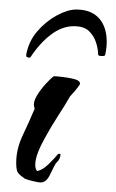

<svg xmlns="http://www.w3.org/2000/svg" viewBox="-20 -368 244 403"><path d="M140 -348Q171 -348 187.5 -330Q204 -312 204 -280Q204 -268 201 -254Q201 -251 197 -250.5Q193 -250 188 -251L186 -253Q186 -265 181.5 -279Q177 -293 166.5 -303Q156 -313 135 -313Q110 -313 86.5 -295Q63 -277 44 -248L42 -247Q34 -247 35 -253Q40 -281 58 -302Q76 -323 99 -335.5Q122 -348 140 -348ZM65 15Q61 15 48.5 12Q36 9 32 7Q22 0 18 -5Q14 -10 14 -26Q14 -55 27.5 -83.5Q41 -112 52 -138Q54 -140 52 -141V-143Q49 -153 57 -166.5Q65 -180 76 -192Q87 -204 93 -208Q98 -208 111 -206.5Q124 -205 136 -202Q148 -199 148 -192Q148 -191 145 -187Q142 -183 138 -178L130 -169Q126 -165 126 -164Q117 -148 102 -125Q87 -102 74 -78Q65 -62 59.5 -47.5Q54 -33 54 -22Q54 -13 58 -9Q69 -11 81.5 -23Q94 -35 102 -45H107Q107 -35 100 -28L97 -25Q92 -16 84.5 -0.5Q77 15 65 15Z"/></svg>

Font: Qwitcher Grypen
Style: Bold
Weight: 700
Designer: Robert E. Leuschke
Foundry: Robert E. Leuschke
Version: Version 1.100; ttfautohint (v1.8.3)